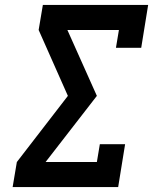

<svg xmlns="http://www.w3.org/2000/svg" viewBox="-20 -755 640 775"><path d="M31 0 48 -101 254 -368 136 -634 153 -735H578L550 -562H448L460 -634H252L371 -368L164 -101H371L383 -173H485L457 0Z"/></svg>

Font: Iosevka Etoile Oblique
Style: Bold
Weight: 700
Italic angle: -9°
Designer: Belleve Invis
Foundry: Belleve Invis
Version: Version 15.5.2; ttfautohint (v1.8.4)